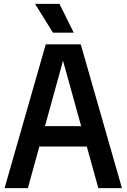

<svg xmlns="http://www.w3.org/2000/svg" viewBox="-20 -968 652 988"><path d="M3.5 0 215.5 -740H395.5L607.5 0H486L296.5 -683.5H312L123.5 0ZM123 -214 147 -319H463.5L488 -214ZM252.5 -800 160.5 -948H286L359.5 -800Z"/></svg>

Font: Encode Sans SC Condensed SemiBold
Style: Regular
Weight: 600
Width: 3
Designer: Multiple Designers
Foundry: Impallari Type
Version: Version 3.002